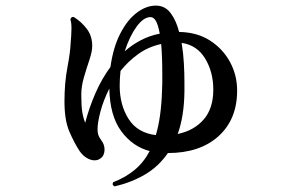

<svg xmlns="http://www.w3.org/2000/svg" viewBox="-20 -613 1040 685"><path d="M389 52Q378 47 384 37Q428 20 460.5 -7Q493 -34 514 -74Q453 -90 412.5 -145Q372 -200 370 -297Q349 -255 338.5 -215.5Q328 -176 328 -151Q328 -141 330.5 -132.5Q333 -124 341 -113Q353 -98 353 -79Q353 -69 349 -60Q345 -51 334 -45Q327 -41 317 -41Q304 -41 289.5 -49.5Q275 -58 264 -74Q245 -103 227.5 -143.5Q210 -184 210 -251Q210 -317 220.5 -372.5Q231 -428 232 -459Q233 -472 234 -485.5Q235 -499 235 -512Q235 -533 231 -544Q235 -555 244 -552Q272 -534 290.5 -509Q309 -484 309 -449Q309 -429 299 -399.5Q289 -370 279.5 -337.5Q270 -305 270 -275Q270 -235 273.5 -213.5Q277 -192 284 -175Q298 -229 320.5 -280.5Q343 -332 374 -374Q384 -445 409.5 -494Q435 -543 468.5 -568Q502 -593 536 -593Q569 -593 589 -566Q609 -539 619 -499Q683 -498 729 -468.5Q775 -439 800.5 -392Q826 -345 826 -290Q826 -187 759.5 -127Q693 -67 579 -67Q546 -19 497.5 9.5Q449 38 389 52ZM536 -131Q555 -194 558 -288Q559 -303 559 -317.5Q559 -332 559 -345Q559 -380 558 -407Q557 -434 555 -456Q509 -446 473 -420Q437 -394 410 -360Q407 -333 407 -307Q407 -239 438.5 -189Q470 -139 536 -131ZM614 -135Q672 -147 706.5 -186.5Q741 -226 741 -293Q741 -356 712 -404Q683 -452 628 -460Q634 -424 636 -387.5Q638 -351 638 -320V-287Q637 -198 614 -135ZM425 -430Q451 -453 482.5 -469.5Q514 -486 550 -493Q544 -525 536 -538.5Q528 -552 517 -552Q492 -552 467 -517.5Q442 -483 425 -430Z"/></svg>

Font: Zen Antique
Style: Regular
Weight: 400
Designer: Yoshimichi Ohira
Foundry: Positype
Version: Version 1.001